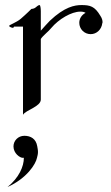

<svg xmlns="http://www.w3.org/2000/svg" viewBox="-20 -438 437 758"><path d="M127 139.2C122.1 109.9 101.1 98.1 76.2 98.1C51.8 98.1 33.2 117.2 33.2 140.1C33.2 167 58.1 185.1 69.8 185.1H74.2C74.2 219.2 55.2 263.2 9.8 300.3C85.9 266.1 121.1 210 126 185.1C127.9 178.2 129.9 169.9 129.9 162.1C129.9 152.8 127.9 146 127 139.2ZM301.8 -418C274.9 -418 234.9 -411.1 176.8 -356C167 -346.2 153.8 -331.1 141.1 -316.9V-394C141.1 -405.8 139.2 -418 136.2 -418C130.9 -418 125 -412.1 120.1 -408.2C113.8 -402.8 104 -402.8 104 -402.8C104 -402.8 83 -381.8 62 -363.8C44.9 -349.1 16.1 -339.8 16.1 -335.9C16.1 -332 26.9 -328.1 30.8 -328.1C34.2 -328.1 35.2 -333 35.2 -333H70.8V15.1C82 -3.9 141.1 -17.1 141.1 -44.9V-284.2C149.9 -297.9 172.9 -314.9 182.1 -327.1C211.9 -362.8 262.2 -392.1 296.9 -392.1C305.2 -392.1 312 -391.1 317.9 -387.2C303.2 -379.9 293 -365.2 293 -348.1C293 -323.2 313 -303.2 337.9 -303.2C361.8 -303.2 380.9 -321.8 383.8 -346.2C384.8 -348.1 384.8 -349.1 384.8 -351.1C384.8 -356.9 382.8 -366.2 376 -376C354 -413.1 335.9 -418 301.8 -418Z"/></svg>

Font: Pierce
Style: Roman
Weight: 500
Version: Version 0.2.0